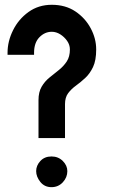

<svg xmlns="http://www.w3.org/2000/svg" viewBox="-20 -775 478 806"><path d="M383.8 -567.4Q383.8 -613.3 360.8 -656.2Q337.9 -699.2 296.4 -727.1Q254.9 -754.9 197.3 -754.9Q141.6 -754.9 99.6 -724.6Q57.6 -694.3 34.7 -647.9Q11.7 -601.6 11.7 -553.7V-544.9H123V-553.7Q123 -595.7 145.5 -618.7Q168 -641.6 197.3 -641.6Q215.8 -641.6 232.9 -630.9Q250 -620.1 261.7 -603.5Q273.4 -586.9 273.4 -567.4Q273.4 -537.1 260.3 -517.1Q247.1 -497.1 227.5 -481.4Q208 -465.8 188 -449.7Q168 -433.6 154.8 -411.1Q141.6 -388.7 141.6 -354.5V-195.3H252.9V-337.9Q252.9 -366.2 266.1 -383.8Q279.3 -401.4 298.8 -415.5Q318.4 -429.7 337.9 -447.8Q357.4 -465.8 370.6 -493.7Q383.8 -521.5 383.8 -567.4ZM262.7 -56.6Q262.7 -80.1 243.7 -99.1Q224.6 -118.2 196.3 -118.2Q167 -118.2 149.4 -99.1Q131.8 -80.1 131.8 -56.6Q131.8 -33.2 149.4 -11.2Q167 10.7 196.3 10.7Q224.6 10.7 243.7 -9.8Q262.7 -30.3 262.7 -56.6Z"/></svg>

Font: Namkio Khamti Book
Style: Bold
Weight: 800
Designer: Debbi Hosken
Foundry: SIL International
Version: Version 3.917